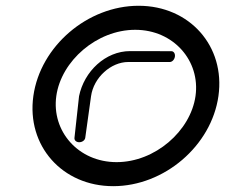

<svg xmlns="http://www.w3.org/2000/svg" viewBox="-20 -639 773 659"><path d="M173.3 -309.6C190.2 -430.1 312.4 -536.7 444.1 -536.7C575.8 -536.7 668 -430.1 651.1 -309.6C634.1 -189.1 511.9 -82.5 380.2 -82.5C248.5 -82.5 156.3 -189.1 173.3 -309.6ZM94.5 -309.6C70.5 -138.7 193.5 0 368.6 0C543.8 0 705.8 -138.7 729.8 -309.6C753.8 -480.5 630.8 -619.2 455.7 -619.2C280.6 -619.2 118.5 -480.5 94.5 -309.6ZM272.6 -166C272.6 -166 283.4 -244.1 292.5 -308.8C301.6 -373.5 361.2 -426.2 420.1 -426.2C479.1 -426.2 562.9 -426.2 562.9 -426.2C570.8 -426.2 578.8 -434.3 580.3 -444.7C581.8 -455.2 576.1 -463.3 568.2 -463.3C568.2 -463.3 511.3 -463.6 426.6 -463.6C341.8 -463.6 268.7 -394 251.3 -308.8C251.3 -308.8 235.6 -166 235.6 -166C234.5 -157.8 241.5 -150.8 252 -150.8C262.4 -150.8 271.5 -157.8 272.6 -166Z"/></svg>

Font: Hi.
Style: Tall Oblique
Weight: 400
Designer: Mew Too, Robert Jablonski
Foundry: Cannot Into Space Fonts
Version: Version 1.996